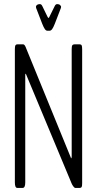

<svg xmlns="http://www.w3.org/2000/svg" viewBox="-20 -919 474 939"><path d="M212.4 -768.6Q205.1 -768.6 199.5 -776.4Q193.8 -784.2 186.5 -802.7L156.7 -879.9Q155.8 -883.8 155.8 -885.7Q155.8 -889.6 157.7 -890.1Q157.7 -894 163.6 -896.5Q169.4 -898.9 174.8 -898.9Q182.1 -898.9 186.5 -890.1L212.4 -836.9Q215.8 -831.1 217.3 -831.1Q219.2 -831.1 221.7 -836.9L248 -890.1Q252.4 -898.9 259.8 -898.9Q265.1 -898.9 270.8 -896.5Q276.4 -894 276.4 -890.1Q278.8 -889.6 278.8 -885.3Q278.8 -882.8 277.8 -879.9L248 -802.7Q240.7 -784.2 234.9 -776.4Q229 -768.6 221.7 -768.6ZM64.5 0Q52.7 0 52.7 -26.9V-678.2Q52.7 -692.9 55.4 -697.5Q58.1 -702.1 64.5 -702.1H93.3Q99.6 -702.1 105 -689.9L328.1 -144L330.6 -150.4V-678.2Q330.6 -692.9 333.7 -697.5Q336.9 -702.1 343.8 -702.1H370.1Q376.5 -702.1 379.2 -697.5Q381.8 -692.9 381.8 -678.2V-22.9Q381.8 -8.3 379.2 -4.2Q376.5 0 370.1 0H347.7Q344.2 0 338.9 -7.1Q333.5 -14.2 330.6 -21L106 -559.1L103.5 -554.7V-26.9Q103.5 0 90.8 0Z"/></svg>

Font: BenchNine Light
Style: Regular
Weight: 300
Version: Version 1 ; ttfautohint (v0.92.18-e454-dirty) -l 8 -r 50 -G 